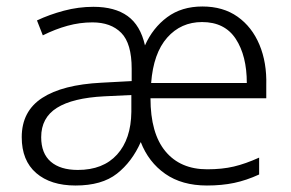

<svg xmlns="http://www.w3.org/2000/svg" viewBox="-20 -562 897 592"><path d="M604 -542Q668 -542 712.5 -510.5Q757 -479 780 -424Q803 -369 801 -299V-259H444Q444 -151 490 -95.5Q536 -40 619 -40Q665 -40 701 -48.5Q737 -57 779 -76V-24Q740 -6 702 2Q664 10 618 10Q541 10 489.5 -26Q438 -62 414 -124Q387 -63 340.5 -26.5Q294 10 213 10Q136 10 91.5 -28.5Q47 -67 47 -139Q47 -219 110 -260Q173 -301 293 -307L386 -312V-350Q386 -428 354 -460.5Q322 -493 265 -493Q226 -493 188 -482.5Q150 -472 112 -453L94 -499Q132 -517 177 -529Q222 -541 268 -541Q334 -541 373.5 -512.5Q413 -484 427 -422Q451 -476 495.5 -509Q540 -542 604 -542ZM603 -494Q538 -494 495.5 -446Q453 -398 446 -306H741Q741 -390 707 -442Q673 -494 603 -494ZM301 -265Q204 -260 155.5 -229.5Q107 -199 107 -139Q107 -89 136.5 -63.5Q166 -38 220 -38Q298 -38 341 -85.5Q384 -133 385 -217V-269Z"/></svg>

Font: Noto Sans Lao Light
Style: Regular
Weight: 300
Designer: Monotype Design Team
Foundry: Monotype Imaging Inc.
Version: Version 2.003; ttfautohint (v1.8.4.7-5d5b)